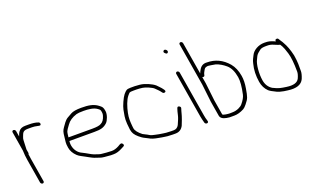

<svg xmlns="http://www.w3.org/2000/svg" viewBox="-95 -1109 2582 1546"><g transform="rotate(-20 1196.5 -336.0)"><path d="M-21.9 -468 5.7 -302C6.4 -274 9.1 -245.3 14 -216L47.8 -13C49.2 -5.1 57.4 2 65.3 2C73.3 2 79.2 -5.1 77.8 -13L44 -216C41.9 -228.7 40.3 -240.7 39 -252L37.9 -259C40.8 -261.7 41.8 -265.3 41 -270L36 -300C35.8 -311.7 36.4 -328 37.9 -349C39.6 -373.3 37.4 -387.2 44.7 -404C56 -430 56.2 -453 102.6 -453H137C152.7 -453 167.4 -451.2 181.4 -447.8C195.3 -444.2 203.8 -443.3 206.9 -445C217.7 -450.9 212.8 -469.8 199.4 -472C181.1 -479.3 154.9 -483 120.8 -483H91.6C64.7 -483 45.4 -474.2 33.5 -456.5C23.3 -441.4 22.3 -434.7 16.2 -419L8.1 -468C6.7 -475.9 -1.5 -483 -9.4 -483C-17.4 -483 -23.3 -475.9 -21.9 -468Z M387 -276C389.2 -294 390 -310.8 395.4 -325.8C397.9 -333 408.2 -348.4 426 -372C444 -398.4 472.8 -417.8 512.4 -430C523.2 -433.3 543.9 -435 574.6 -435C613.5 -435 660.2 -430.6 687.8 -409.5C704.8 -396.5 705.8 -397.7 709.7 -374C711.4 -364 710.7 -354.3 707.5 -345C699.1 -315.5 685.6 -296.5 667 -288C654.4 -280 629.7 -276 593 -276ZM384 -246H598C649.2 -246 679 -250.8 709.3 -279.7C725.3 -295 745.1 -341.8 739.8 -373.7C734.2 -407.2 729.7 -412.1 705.3 -430.5C668.1 -458.5 625.5 -465 564.5 -465C522.6 -465 492.9 -460 475.4 -450.1C462.4 -442.7 449.5 -435.4 436.7 -428.2C413.6 -415.3 395.3 -385.2 381.5 -366C365.5 -343.7 361.3 -329.4 357.8 -291.5C354.1 -252.3 348.4 -243.6 355.9 -199C360.6 -170.4 375.2 -144.5 399.6 -121.5C418.9 -103.2 441.3 -96.2 462.1 -83.5C478.6 -73.4 493.9 -66.4 511.1 -57.1C526.8 -48.6 558.8 -40.4 576 -33.8C585 -30.3 612.7 -27.1 659 -24H684C706.7 -24 731.4 -31.3 758.3 -46L777.7 -56C786.4 -60.8 787.6 -67.6 781.3 -76.5C770.6 -91.4 759.8 -84.5 740 -72C718 -60 697.3 -54 677.8 -54C647.3 -54 617.5 -57.9 594 -60C571.7 -62 570.9 -66.1 543.8 -73.9C527.7 -78.5 504.1 -90.3 472.8 -109.5C464.6 -114.5 456.6 -118.7 448.7 -122C414.6 -136.4 391 -168.2 384.4 -207.5C381.3 -226.7 383.6 -233.5 384 -246Z M1028.9 -481H992.6C976.4 -481 964.8 -478.8 957.7 -474.5C950.6 -470.2 941.7 -461.5 930.9 -448.6C914.1 -428.5 884.3 -362.8 879.2 -333.9C873.1 -299.5 863.9 -265.9 868.1 -217.5C870.5 -189.8 872.3 -172.5 873.4 -165.5C874.6 -158.5 876.5 -151.3 879 -144C886.1 -121.9 907 -98.7 941.6 -74.5C957.7 -63.2 975.2 -57.5 991 -48C1006.9 -37.4 1033.6 -29.1 1071.2 -23C1087.3 -20.4 1101.6 -16.4 1118.5 -15L1141 -12C1157.2 -10.7 1172.3 -10 1186.3 -10H1208.3C1238.4 -10 1260.8 -23.8 1275.5 -51.4C1282.2 -64 1305.7 -129.4 1308.6 -145.1C1310.1 -153 1311.8 -159.3 1313.7 -164L1320.2 -185C1323.1 -193.6 1319.7 -200.3 1310 -205.2C1300.4 -210 1293.8 -206.7 1290.4 -195.2C1284.3 -175.3 1282.4 -171.6 1276.3 -143.1C1272.7 -125.9 1263.1 -100.8 1247.7 -68C1237.7 -49.3 1222.9 -40 1203.3 -40H1181.3C1167.3 -40 1153.6 -40.7 1140 -42L1116.5 -45C1106 -45.9 1094 -47.8 1080.3 -50.7C1059.8 -55 1059.8 -55 1047.9 -57.5C1031 -61 1015.8 -64.1 1002.8 -73C989.2 -82.4 970 -89 955.7 -98C924.3 -122.3 906.9 -144.8 903.4 -165.5C902.5 -171.2 901.7 -178 901 -186C897.5 -227.9 895.3 -254.2 904.2 -298C913.7 -344.5 931.9 -399.5 955.6 -427.8C964.6 -438.6 970.8 -445.2 974.3 -447.5C977.8 -449.8 989.3 -451 1008.9 -451H1033.4C1055.3 -451 1059.6 -449.4 1084.7 -446.8C1107.6 -444.4 1161.9 -420.7 1174.3 -407.6C1188.2 -393.1 1205.1 -379.5 1217.9 -360.3C1225.2 -349.2 1233.9 -346.7 1244 -352.7C1249.2 -355.9 1249.3 -362 1244.2 -371L1237.7 -380C1227.9 -394.8 1205.8 -415.1 1194.9 -427C1169.9 -448.5 1113.7 -474.2 1071.4 -478Z M1377.4 -460 1442.3 -70C1443.8 -61.3 1445.7 -52.4 1448 -43.2C1451.6 -29.5 1451.6 -29.5 1455.8 -13C1462.2 6.1 1491.4 1.7 1485.2 -17L1482.5 -27C1478.8 -37 1475.5 -51.3 1472.3 -70L1407.4 -460C1406.1 -467.9 1397.8 -475 1389.9 -475C1382 -475 1376.1 -467.9 1377.4 -460ZM1345.2 -669.8C1339.2 -662.6 1340.1 -655.7 1347.9 -649C1357.7 -638.3 1365.8 -636.8 1372.2 -644.5C1384.8 -659.7 1357.3 -684.2 1345.2 -669.8Z M1613.5 -27 1592.5 -153 1574.9 -307 1565.4 -364C1566.2 -363.3 1566.9 -363 1567.5 -363C1577.2 -360 1583.4 -362.6 1586.2 -371L1588.4 -382C1590.1 -388 1594 -396.3 1600.2 -407C1611.5 -426.3 1611.1 -426.3 1631.5 -432.1C1640.2 -434.6 1680.9 -426.6 1701.6 -423C1730.1 -414 1757.6 -398.1 1784.3 -375.2C1810.9 -352.4 1828.4 -315.7 1836.9 -265C1842.6 -230.8 1838.5 -182 1824.5 -118.8C1820.1 -98.7 1806.9 -75.4 1784.8 -49C1771.7 -33.2 1736.5 -14 1697.7 -14C1689.7 -14 1681.9 -13.8 1674.2 -13.4C1665.1 -12.9 1615 -17.9 1613.5 -27ZM1483.9 -673 1544.9 -307 1562.5 -153 1583.5 -27C1586.9 -6.4 1604.9 6.8 1637.3 12.7C1654.6 15.9 1669.1 17 1680.7 16H1703.7C1728.8 16 1756.3 8.2 1786.3 -7.5C1794.5 -11.8 1804.9 -21.6 1817.2 -36.9C1850 -77.3 1852.2 -87.8 1864.5 -158C1871.4 -197.3 1872.2 -233 1866.9 -265C1859.3 -310.7 1843.4 -348 1819.2 -377C1770.5 -433.7 1710.8 -462 1640.1 -462C1611.5 -464.3 1589.8 -452.8 1574.8 -427.5C1567.5 -415.2 1562.6 -405 1559.9 -397L1513.9 -673C1512.6 -680.9 1504.3 -688 1496.4 -688C1488.5 -688 1482.6 -680.9 1483.9 -673Z M2244.4 -394C2245.4 -392 2249.2 -385.6 2255.9 -374.8C2262.5 -364 2271.3 -340.8 2282.1 -305.1C2293 -269.5 2298.5 -215.6 2298.7 -143.5C2298.8 -129.8 2293.9 -112 2284 -90C2269.8 -59.8 2233.8 -48.9 2175.9 -57.5C2129.8 -64.3 2114.6 -65.5 2065 -90C2036 -108.2 2018.4 -135.8 2012.2 -172.7C2002 -234.3 2009.9 -312.9 2027.9 -346C2032.2 -354 2036.5 -363 2040.9 -373C2051.5 -391.2 2062.9 -397.1 2080 -411.5C2089 -419.2 2106.9 -423 2133.6 -423C2163.1 -423 2172.3 -422.2 2203.5 -408.5C2224 -399.5 2237.6 -394.7 2244.4 -394ZM2221.2 -431C2216.9 -433 2211.2 -435.3 2204.1 -438C2179.5 -447.2 2169.9 -453 2128.6 -453C2076.1 -453 2030.5 -424.3 2014.1 -390L1999.8 -361.5C1995.3 -352.5 1991.3 -340.3 1987.9 -325C1975.2 -276.8 1973.5 -225.4 1982.5 -171C1988.4 -135.8 2003.1 -106.8 2026.5 -84C2035.4 -75.4 2056.2 -63.3 2088.9 -47.8C2101.9 -41.7 2120.5 -36.4 2144.7 -32L2176.9 -27.5C2248.2 -17.5 2293.4 -33.4 2312.5 -75C2323.1 -101.1 2328.4 -121.6 2328.4 -136.5C2328.6 -180.6 2330.4 -213.5 2320.2 -275C2308.9 -325 2293.8 -366 2274.7 -398C2269.8 -406.2 2266.8 -413.8 2261.1 -420L2248.7 -440C2244.2 -449 2236.5 -451.4 2225.6 -447C2220.6 -445 2219.1 -439.7 2221.2 -431Z"/></g></svg>

Font: MewTooHand
Style: Lta
Weight: 400
Designer: Mew Too, Robert Jablonski
Version: Version 0.77